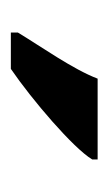

<svg xmlns="http://www.w3.org/2000/svg" viewBox="57 -863 200 354"><g transform="rotate(90 157.0 -686.0)"><path d="M40 -619V-606H107C164 -645 253 -721 274 -756V-766H125C108 -721 66 -662 40 -619Z"/></g></svg>

Font: Noto Serif Hebrew ExtraCondensed ExtraBold
Style: Regular
Weight: 800
Width: 2
Designer: Monotype Design Team
Foundry: Monotype Imaging Inc.
Version: Version 2.004